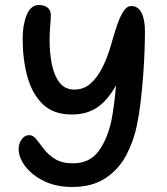

<svg xmlns="http://www.w3.org/2000/svg" viewBox="-20 -735 662 763"><path d="M267 8Q203 8 155 -15.5Q107 -39 80.5 -74Q54 -109 54 -144Q54 -164 66 -181Q78 -198 96 -198Q112 -198 125 -181Q138 -164 155 -142Q172 -120 199 -103Q226 -86 270 -86Q335 -86 370 -132Q405 -178 422 -252Q428 -282 433 -319.5Q438 -357 441 -396Q410 -339 368.5 -309.5Q327 -280 265 -280Q192 -280 149.5 -321.5Q107 -363 88.5 -431.5Q70 -500 70 -582Q70 -636 86 -675.5Q102 -715 135 -715Q158 -715 170 -704Q182 -693 182 -676Q182 -658 179.5 -632Q177 -606 177 -576Q177 -525 186 -480Q195 -435 216.5 -407Q238 -379 276 -379Q313 -379 340.5 -403.5Q368 -428 389 -471Q410 -514 424 -566Q434 -602 445.5 -635.5Q457 -669 470.5 -690Q484 -711 502 -711Q529 -711 542.5 -684Q556 -657 556 -610Q556 -580 554.5 -534.5Q553 -489 549 -436Q545 -383 539 -331Q533 -279 524 -237Q511 -173 481 -117Q451 -61 398.5 -26.5Q346 8 267 8Z"/></svg>

Font: Shantell Sans Normal
Style: Regular
Weight: 500
Designer: Stephen Nixon, Anya Danilova, Shantell Martin
Foundry: Arrow Type
Version: Version 1.009;[a7da0bfa3]